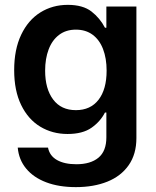

<svg xmlns="http://www.w3.org/2000/svg" viewBox="-20 -557 639 787"><path d="M52.7 47.9H176.8Q183.1 81.5 213.6 98.9Q244.1 116.2 293 116.2Q351.1 116.2 383.5 89.4Q416 62.5 416 5.9V-95.7H410.2Q391.6 -59.1 355.2 -33.4Q318.8 -7.8 256.8 -7.8Q194.8 -7.8 145 -37.8Q95.2 -67.9 66.7 -126.7Q38.1 -185.5 38.1 -269.5Q38.1 -354.5 66.9 -414.8Q95.7 -475.1 145.5 -506.1Q195.3 -537.1 257.8 -537.1Q319.8 -537.1 355 -509.8Q390.1 -482.4 410.2 -443.4H416V-530.3H539.1V8.8Q539.1 74.7 507.6 119.9Q476.1 165 420.2 187.5Q364.3 210 291 210Q221.2 210 169.2 190.2Q117.2 170.4 87.2 134Q57.1 97.7 52.7 47.9ZM417 -267.6Q417 -317.9 402.3 -356Q387.7 -394 359.4 -414.8Q331.1 -435.5 291 -435.5Q250.5 -435.5 222.2 -414.1Q193.8 -392.6 179.4 -354.5Q165 -316.4 165 -267.6Q165 -192.9 197.8 -149.2Q230.5 -105.5 291 -105.5Q351.1 -105.5 384 -148.2Q417 -190.9 417 -267.6Z"/></svg>

Font: Pretendard SemiBold
Style: Regular
Weight: 600
Designer: Base glyphs from Inter by Rasmus Andersson; Hangeul glyphs from Noto Sans CJK(Source Han Sans) by Jang Soo-young and Kan
Foundry: Kil Hyung-jin
Version: Version 1.309